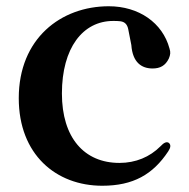

<svg xmlns="http://www.w3.org/2000/svg" viewBox="-20 -571 603 614"><path d="M307 23C406 23 469 -13 518 -87C526 -99 527 -108 520 -114C513 -119 504 -115 493 -103C459 -69 414 -50 362 -50C249 -50 178 -131 178 -272C178 -418 245 -504 342 -504C350 -504 358 -504 365 -503C380 -501 387 -492 390 -478L400 -427C404 -371 433 -352 468 -352C492 -352 509 -361 520 -384C525 -396 526 -404 522 -416C500 -498 424 -551 328 -551C175 -551 40 -448 40 -257C40 -77 159 23 307 23Z"/></svg>

Font: 寒蝉锦书宋Pro Soft
Style: Regular
Weight: 700
Designer: 寒蝉锦书宋{Warren} 思源宋体{Ryoko NISHIZUKA 西塚涼子 (kana & ideographs); Frank Grießhammer (Latin, Greek & Cyrillic); Wenlong ZHANG 
Foundry: Adobe & ChillType
Version: Version 2.000;Glyphs 3.1.1 (3135)